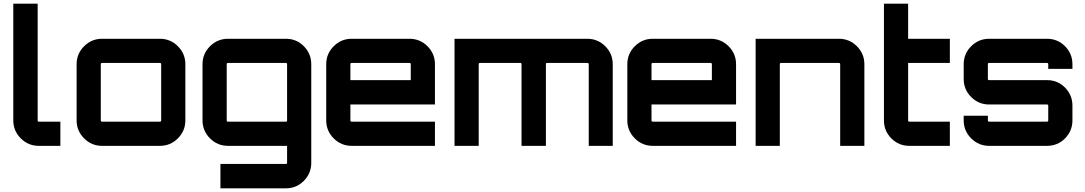

<svg xmlns="http://www.w3.org/2000/svg" viewBox="-20 -790 5878 1040"><path d="M52 -770H184V-138Q184 -131 190 -131H307V0H190Q133 0 92.5 -40.5Q52 -81 52 -138Z M533 -580H846Q903 -580 943.5 -539.5Q984 -499 984 -442V-138Q984 -81 943.5 -40.5Q903 0 846 0H533Q476 0 435.5 -40.5Q395 -81 395 -138V-442Q395 -499 435.5 -539.5Q476 -580 533 -580ZM846 -449H533Q526 -449 526 -442V-138Q526 -131 533 -131H846Q853 -131 853 -138V-442Q853 -449 846 -449Z M1666 92Q1666 149 1626 189.5Q1586 230 1529 230H1174V98H1529Q1535 98 1535 92V0H1215Q1158 0 1117.5 -40.5Q1077 -81 1077 -138V-442Q1077 -499 1117.5 -539.5Q1158 -580 1215 -580H1529Q1586 -580 1626 -539.5Q1666 -499 1666 -442ZM1215 -131H1529Q1535 -131 1535 -138V-442Q1535 -449 1529 -449H1215Q1208 -449 1208 -442V-138Q1208 -131 1215 -131Z M2198 -580Q2255 -580 2295.5 -539.5Q2336 -499 2336 -442V-224H1878V-138Q1878 -131 1885 -131H2336V0H1885Q1828 0 1787.5 -40.5Q1747 -81 1747 -138V-442Q1747 -499 1787.5 -539.5Q1828 -580 1885 -580ZM1878 -356H2205V-442Q2205 -449 2198 -449H1885Q1878 -449 1878 -442Z M3161 -580Q3218 -580 3258.5 -539.5Q3299 -499 3299 -442V0H3169V-442Q3169 -449 3161 -449H2943Q2937 -449 2937 -442V0H2805V-442Q2805 -449 2799 -449H2580Q2573 -449 2573 -442V0H2442V-580Z M3829 -580Q3886 -580 3926.5 -539.5Q3967 -499 3967 -442V-224H3509V-138Q3509 -131 3516 -131H3967V0H3516Q3459 0 3418.5 -40.5Q3378 -81 3378 -138V-442Q3378 -499 3418.5 -539.5Q3459 -580 3516 -580ZM3509 -356H3836V-442Q3836 -449 3829 -449H3516Q3509 -449 3509 -442Z M4524 -580Q4581 -580 4621.5 -539.5Q4662 -499 4662 -442V0H4531V-442Q4531 -449 4524 -449H4211Q4204 -449 4204 -442V0H4073V-580Z M5125 -449H4899V-138Q4899 -131 4906 -131H5125V0H4906Q4848 0 4808 -40.5Q4768 -81 4768 -138V-770H4899V-580H5125Z M5789 -442V-417H5658V-442Q5658 -449 5651 -449H5338Q5331 -449 5331 -442V-362Q5331 -356 5338 -356H5651Q5709 -356 5749 -315.5Q5789 -275 5789 -218V-138Q5789 -81 5749 -40.5Q5709 0 5651 0H5338Q5281 0 5240.5 -40.5Q5200 -81 5200 -138V-163H5331V-138Q5331 -131 5338 -131H5651Q5658 -131 5658 -138V-218Q5658 -224 5651 -224H5338Q5281 -224 5240.5 -264.5Q5200 -305 5200 -362V-442Q5200 -499 5240.5 -539.5Q5281 -580 5338 -580H5651Q5709 -580 5749 -539.5Q5789 -499 5789 -442Z"/></svg>

Font: Orbitron
Style: Bold
Weight: 700
Designer: Matt McInerney
Foundry: Matt McInerney
Version: Version 001.001